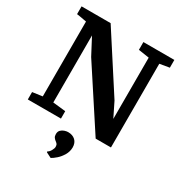

<svg xmlns="http://www.w3.org/2000/svg" viewBox="-228 -899 1244 1327"><g transform="rotate(30 394.0 -236.0)"><path d="M34 0V-59L113 -70V-667.5Q100 -670 86.8 -672.2Q73.5 -674.5 60.2 -677Q47 -679.5 34 -681V-743H266L556.5 -293.5L613 -179V-668L527.5 -681V-743H774.5V-681L697.5 -668V0H575.5L266.5 -473L197 -605V-70L298.5 -59V0ZM468.5 133Q468 166 451.2 194.5Q434.5 223 412 242.8Q389.5 262.5 373.5 271H372L331.5 250.5L330 243.5Q343.5 237.5 354 218.8Q364.5 200 364.5 188Q364.5 172.5 358 165Q351.5 157.5 344 152.5Q336 146.5 328.8 137Q321.5 127.5 321.5 110Q321.5 89.5 333.2 77.8Q345 66 360.8 61Q376.5 56 387 56H390Q425 56 446.8 76.2Q468.5 96.5 468.5 133Z"/></g></svg>

Font: Merriweather 20pt
Style: Bold
Weight: 700
Version: Version 2.100